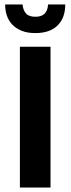

<svg xmlns="http://www.w3.org/2000/svg" viewBox="-20 -839 316 859"><path d="M206 -630V0H69V-630ZM81 -819Q83 -794 96 -779Q109 -764 139 -764Q192 -764 195 -819H272Q272 -759 237.5 -725Q203 -691 138 -691Q102 -691 76.5 -701.5Q51 -712 34.5 -729.5Q18 -747 10.5 -770Q3 -793 3 -819Z"/></svg>

Font: Ek Mukta
Style: Bold
Weight: 700
Designer: Girish Dalvi and Yashodeep Gholap
Foundry: Ek Type
Version: Version 2.538;PS 1.002;hotconv 16.6.51;makeotf.lib2.5.65220;